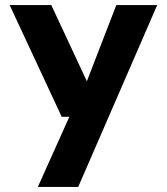

<svg xmlns="http://www.w3.org/2000/svg" viewBox="-20 -516 657 756"><path d="M129 220 253 -56H223L18 -496H182L322 -196L438 -496H599L288 220Z"/></svg>

Font: DM Sans 24pt Black
Style: Regular
Weight: 900
Designer: Colophon Foundry, Jonny Pinhorn
Foundry: Colophon Foundry
Version: Version 4.004;gftools[0.9.30]